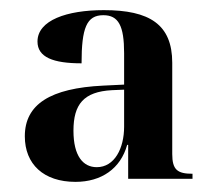

<svg xmlns="http://www.w3.org/2000/svg" viewBox="-20 -739 419 379"><path d="M129 -380C180 -380 218 -406 231 -453H233V-386H360V-396C330 -396 320 -404 320 -435V-615C320 -691 275 -719 185 -719C112 -719 54 -699 54 -657C54 -626 85 -614 141 -614C141 -684 151 -709 184 -709C214 -709 225 -688 225 -634V-572L184 -570C79 -565 29 -533 29 -470C29 -415 66 -380 129 -380ZM171 -409C144 -409 125 -431 125 -481C125 -533 145 -558 201 -561L225 -562V-489C225 -446 206 -409 171 -409Z"/></svg>

Font: Noto Serif Display SemiCondensed SemiBold
Style: Regular
Weight: 600
Width: 4
Designer: Monotype Design Team
Foundry: Monotype Imaging Inc.
Version: Version 2.009